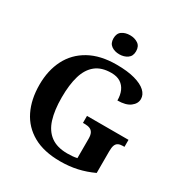

<svg xmlns="http://www.w3.org/2000/svg" viewBox="-212 -1091 1193 1258"><g transform="rotate(30 384.5 -462.5)"><path d="M423 10Q299 10 217.5 -36Q136 -82 95.5 -164.5Q55 -247 55 -358Q55 -466 97 -548.5Q139 -631 222.5 -677.5Q306 -724 428 -724Q511 -724 566.5 -708.5Q622 -693 650 -667Q678 -641 678 -608Q678 -573 645 -548Q612 -523 549 -523Q549 -564 535.5 -594.5Q522 -625 495 -642.5Q468 -660 425 -660Q352 -660 307.5 -624.5Q263 -589 243 -522Q223 -455 223 -358Q223 -262 244 -195Q265 -128 312.5 -93Q360 -58 438 -58Q457 -58 475.5 -59.5Q494 -61 511 -65V-212Q511 -239 503 -254.5Q495 -270 479.5 -276.5Q464 -283 440 -283H427V-336H741V-283H728Q708 -283 694.5 -276Q681 -269 675 -253Q669 -237 669 -208V-44Q611 -17 551 -3.5Q491 10 423 10ZM408.1 -791Q372 -791 347.5 -808.5Q323 -826 323 -863Q323 -901 347.7 -918Q372.5 -935 408.5 -935Q443 -935 468.5 -918Q494 -901 494 -863Q494 -826 468.4 -808.5Q442.8 -791 408.1 -791Z"/></g></svg>

Font: Noto Serif Kannada
Style: Regular
Weight: 400
Designer: Universal Thirst, Indian Type Foundry and the Monotype Design Team
Foundry: Monotype Imaging Inc.
Version: Version 2.003